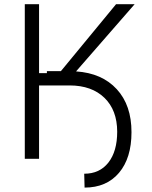

<svg xmlns="http://www.w3.org/2000/svg" viewBox="-20 -747 714 903"><path d="M96.6 0V-727.3H163.7V-403.1H200.6V-412.3H266.3L525.9 -727.3H613.3L337.7 -411.2Q459.9 -403.1 529.3 -327.4Q598.7 -251.8 598.4 -125Q598.4 -3.6 539.6 65.9Q480.8 135.3 377.8 135.3L376.1 70Q448.5 70.3 489.9 17.4Q531.2 -35.5 531.2 -127.8Q530.9 -229 471.2 -286.9Q411.6 -344.8 308.2 -345.2H163.7V0Z"/></svg>

Font: Inter UI Light
Style: Regular
Weight: 300
Designer: Rasmus Andersson
Foundry: rsms
Version: 3.2;8d6f07862